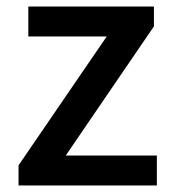

<svg xmlns="http://www.w3.org/2000/svg" viewBox="-20 -570 530 590"><path d="M37 0H462V-92H182L453 -489V-550H67V-458H308L37 -62Z"/></svg>

Font: Noto Sans T Chinese Medium
Style: Regular
Weight: 500
Designer: Ryoko NISHIZUKA (kana & ideographs); Paul D. Hunt (Latin, Greek & Cyrillic); Wenlong ZHANG (bopomofo); Sandoll Communica
Foundry: Adobe Systems Incorporated
Version: Version 1.000;PS 1;hotconv 1.0.78;makeotf.lib2.5.61930